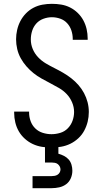

<svg xmlns="http://www.w3.org/2000/svg" viewBox="-20 -763 540 1003"><path d="M249 8Q224 8 199 4Q174 0 151.5 -10.5Q129 -21 110 -38Q91 -55 78.5 -76.5Q66 -98 60 -123Q54 -148 54 -173V-180H132V-175Q132 -152 140 -130Q148 -108 164.5 -92Q181 -76 203.5 -69Q226 -62 249 -62Q272 -62 295 -69Q318 -76 334.5 -93Q351 -110 359 -132.5Q367 -155 367 -178Q367 -204 356.5 -228.5Q346 -253 328.5 -271.5Q311 -290 288.5 -303Q266 -316 243 -328Q220 -340 197.5 -352.5Q175 -365 155 -381Q135 -397 118 -416.5Q101 -436 88.5 -458.5Q76 -481 70 -506.5Q64 -532 64 -558Q64 -582 69.5 -606.5Q75 -631 86.5 -653Q98 -675 115.5 -693Q133 -711 155 -722.5Q177 -734 201.5 -738.5Q226 -743 251 -743Q276 -743 300 -739Q324 -735 346 -724Q368 -713 386 -695.5Q404 -678 415.5 -656.5Q427 -635 432.5 -611Q438 -587 438 -562V-555H360V-560Q360 -582 353 -603.5Q346 -625 331 -641.5Q316 -658 294.5 -665.5Q273 -673 251 -673Q229 -673 207 -665Q185 -657 170 -640.5Q155 -624 148 -602Q141 -580 141 -557Q141 -531 151 -507Q161 -483 179 -464Q197 -445 219 -432Q241 -419 264 -407.5Q287 -396 309.5 -383Q332 -370 352.5 -354Q373 -338 390 -318.5Q407 -299 419 -276.5Q431 -254 437.5 -229Q444 -204 444 -178Q444 -152 438 -127.5Q432 -103 420 -80.5Q408 -58 389 -40.5Q370 -23 347.5 -12Q325 -1 299.5 3.5Q274 8 249 8ZM150 220V157H250Q258 157 266 155.5Q274 154 281 149.5Q288 145 292 137.5Q296 130 296 122Q296 114 292 106.5Q288 99 281.5 94Q275 89 266.5 87.5Q258 86 250 86H215V-62H285V40Q300 44 314.5 51.5Q329 59 339 70.5Q349 82 353.5 97.5Q358 113 358 129Q358 149 350 168Q342 187 326 199Q310 211 290 215.5Q270 220 250 220Z"/></svg>

Font: Huly
Style: Regular
Weight: 400
Designer: Belleve Invis
Foundry: Belleve Invis
Version: Version 33.2.5; ttfautohint (v1.8.4)